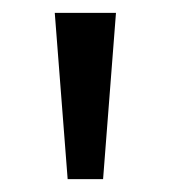

<svg xmlns="http://www.w3.org/2000/svg" viewBox="-20 -734 265 298"><path d="M160 -714 140 -456H85L65 -714Z"/></svg>

Font: Noto Naskh Arabic
Style: Regular
Weight: 400
Designer: Monotype Design Team, David Williams, Mohamad Dakak and Nizar Qandah
Foundry: Monotype Imaging Inc.
Version: Version 2.013